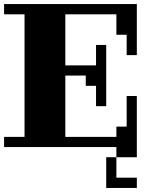

<svg xmlns="http://www.w3.org/2000/svg" viewBox="-20 -720 740 940"><path d="M299.8 -49.8H549.8V-100.1H600.1V-250H649.9V49.8H549.8V149.9H649.9V200.2H500V49.8H549.8V0H0V-49.8H100.1V-649.9H0V-700.2H649.9V-450.2H600.1V-549.8H549.8V-649.9H299.8V-399.9H450.2V-500H500V-200.2H450.2V-299.8H399.9V-350.1H299.8Z"/></svg>

Font: Redaction 50
Style: Bold
Weight: 700
Designer: Jeremy Mickel / Forest Young
Foundry: MCKL
Version: Version 2.001;hotconv 1.0.113;makeotfexe 2.5.65598 DEVELOPME